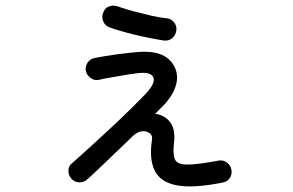

<svg xmlns="http://www.w3.org/2000/svg" viewBox="-20 -593 1040 681"><path d="M768.6 54.7Q666 75.2 607.9 64.5Q549.8 53.7 529.3 13.2Q508.8 -27.3 518.6 -93.8Q522.5 -111.3 511.2 -120.1Q500 -128.9 483.9 -127.4Q467.8 -126 452.1 -111.3Q409.2 -70.3 365.2 -27.8Q321.3 14.6 290 43Q278.3 53.7 261.7 53.7Q245.1 53.7 234.4 42Q222.7 30.3 222.7 12.7Q222.7 -4.9 236.3 -14.6Q262.7 -38.1 298.3 -70.3Q334 -102.5 372.1 -138.2Q410.2 -173.8 443.4 -206.5Q476.6 -239.3 498 -261.7Q534.2 -300.8 522.9 -320.8Q511.7 -340.8 458 -332Q441.4 -330.1 416.5 -325.7Q391.6 -321.3 368.2 -317.4Q344.7 -313.5 330.1 -309.6Q314.5 -306.6 300.8 -316.9Q287.1 -327.1 284.2 -342.8Q282.2 -359.4 291.5 -372.1Q300.8 -384.8 317.4 -387.7Q328.1 -389.6 350.6 -393.6Q373 -397.5 398.9 -400.9Q424.8 -404.3 445.3 -406.2Q506.8 -414.1 542.5 -402.8Q578.1 -391.6 595.7 -362.3Q615.2 -329.1 604 -290.5Q592.8 -252 555.7 -214.8L530.3 -189.5Q565.4 -184.6 584.5 -158.2Q603.5 -131.8 596.7 -82Q592.8 -44.9 600.6 -27.3Q608.4 -9.8 643.1 -9.3Q677.7 -8.8 754.9 -23.4Q771.5 -26.4 784.7 -16.6Q797.9 -6.8 800.8 8.8Q803.7 25.4 794.9 38.6Q786.1 51.8 768.6 54.7ZM561.5 -449.2Q506.8 -458 454.6 -470.7Q402.3 -483.4 368.2 -496.1Q352.5 -502 346.2 -517.1Q339.8 -532.2 345.7 -546.9Q350.6 -563.5 365.7 -569.8Q380.9 -576.2 397.5 -570.3Q397.5 -570.3 415 -564.5Q432.6 -558.6 460.4 -551.3Q488.3 -543.9 517.6 -537.1Q546.9 -530.3 570.3 -528.3Q585.9 -527.3 596.7 -514.6Q607.4 -502 605.5 -485.4Q603.5 -468.8 591.3 -458Q579.1 -447.3 561.5 -449.2Z"/></svg>

Font: KTXP_ComRound
Style: Medium
Weight: 500
Version: Version 1.01;May 16, 2022;FontCreator 13.0.0.2683 64-bit